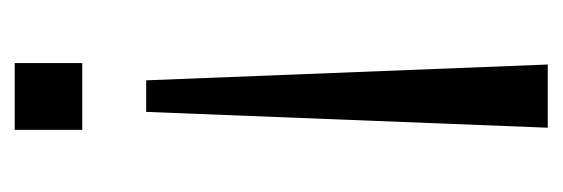

<svg xmlns="http://www.w3.org/2000/svg" viewBox="-272 -309 765 261"><g transform="rotate(-90 110.5 -178.5)"><path d="M67.4 183.6 88.9 -362.3H131.8L153.3 183.6ZM64.5 -449.2V-541H155.3V-449.2Z"/></g></svg>

Font: Min Sans Light
Style: Regular
Weight: 300
Designer: Jinseong-Kim, NotoSansCJK, Nunito
Foundry: Jinseong-Kim
Version: Version 1.400;Glyphs 3.1.2 (3151)